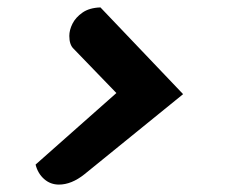

<svg xmlns="http://www.w3.org/2000/svg" viewBox="-20 -504 612 518"><path d="M139 -6Q116 -6 99 -21Q82 -36 76 -60L294 -253L179 -372Q167 -383 167 -407Q167 -423 175.5 -440Q184 -457 202.5 -470Q221 -483 251 -484L474 -250L208 -34Q173 -6 139 -6Z"/></svg>

Font: Sansita Swashed ExtraBold
Style: Regular
Weight: 800
Designer: Pablo Cosgaya
Foundry: Omnibus-Type
Version: Version 1.003; ttfautohint (v1.8.3)